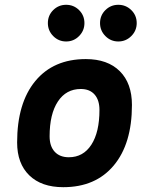

<svg xmlns="http://www.w3.org/2000/svg" viewBox="-20 -775 626 805"><path d="M245.1 9.8Q153.8 9.8 102.8 -39.8Q51.8 -89.4 51.8 -177.7Q51.8 -342.8 127.9 -435.1Q204.1 -527.3 339.8 -527.3Q431.2 -527.3 482.2 -476.6Q533.2 -425.8 533.2 -335Q533.2 -172.4 457 -81.3Q380.9 9.8 245.1 9.8ZM268.6 -115.7Q329.1 -115.7 363 -168.2Q397 -220.7 397 -314Q397 -355.5 376.5 -378.7Q356 -401.9 318.8 -401.9Q257.3 -401.9 222.7 -349.4Q188 -296.9 188 -203.6Q188 -162.1 209.2 -138.9Q230.5 -115.7 268.6 -115.7ZM476.1 -601.1Q444.3 -601.1 421.9 -623.8Q399.4 -646.5 399.4 -678.2Q399.4 -710.4 421.9 -732.7Q444.3 -754.9 476.1 -754.9Q507.8 -754.9 530.5 -732.7Q553.2 -710.4 553.2 -678.2Q553.2 -646.5 530.5 -623.8Q507.8 -601.1 476.1 -601.1ZM257.3 -601.1Q225.6 -601.1 203.1 -623.8Q180.7 -646.5 180.7 -678.2Q180.7 -710.4 203.1 -732.7Q225.6 -754.9 257.3 -754.9Q289.1 -754.9 311.5 -732.7Q334 -710.4 334 -678.2Q334 -646.5 311.5 -623.8Q289.1 -601.1 257.3 -601.1Z"/></svg>

Font: Cascadia Mono
Style: Bold Italic
Weight: 700
Italic angle: -10°
Monospace: yes
Designer: Aaron Bell
Foundry: Saja Typeworks
Version: Version 2404.023; ttfautohint (v1.8.4)